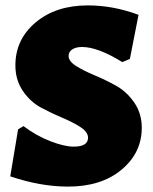

<svg xmlns="http://www.w3.org/2000/svg" viewBox="-20 -679 568 711"><path d="M305 -659Q400 -659 493 -624L461 -461L433 -449Q342 -505 284 -505Q261 -505 247.5 -496Q234 -487 234 -472Q234 -452 262 -434.5Q290 -417 329.5 -400.5Q369 -384 409 -362Q449 -340 477 -299.5Q505 -259 505 -206Q505 -113 430 -50.5Q355 12 232 12Q130 12 18 -26L47 -200L67 -212Q113 -177 165.5 -156.5Q218 -136 253 -136Q306 -136 306 -169Q306 -190 278.5 -208Q251 -226 211.5 -242.5Q172 -259 132 -280.5Q92 -302 64.5 -342.5Q37 -383 37 -437Q37 -533 112 -596Q187 -659 305 -659Z"/></svg>

Font: Alegreya Sans Black
Style: Regular
Weight: 900
Designer: Juan Pablo del Peral
Foundry: Huerta Tipografica
Version: Version 2.007